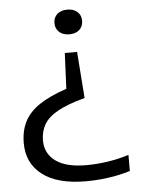

<svg xmlns="http://www.w3.org/2000/svg" viewBox="-53 -591 611 833"><g transform="rotate(-5 252.0 -174.5)"><path d="M298 -362.5 313 -160.5Q238.5 -140.5 195.5 -116.8Q152.5 -93 134.8 -62.5Q117 -32 117 7.5Q117 64.5 162.2 97.5Q207.5 130.5 295 130.5Q340.5 130.5 387.8 123.5Q435 116.5 481 102V172Q452.5 181 420.8 187.2Q389 193.5 355.2 196.8Q321.5 200 288 200Q164 200 98.5 149.8Q33 99.5 33 12Q33 -41.5 53.5 -81.8Q74 -122 119 -152.2Q164 -182.5 237.5 -207L244.5 -362.5ZM271.5 -549Q299 -549 315.2 -534.2Q331.5 -519.5 331.5 -495.5Q331.5 -471 315.5 -456.2Q299.5 -441.5 271.5 -441.5Q243.5 -441.5 227.2 -456.5Q211 -471.5 211 -495.5Q211 -519.5 227.2 -534.2Q243.5 -549 271.5 -549Z"/></g></svg>

Font: Encode Sans SC Expanded
Style: Regular
Weight: 400
Width: 7
Designer: Multiple Designers
Foundry: Impallari Type
Version: Version 3.002